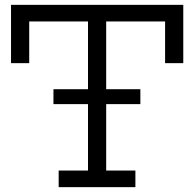

<svg xmlns="http://www.w3.org/2000/svg" viewBox="-20 -772 802 792"><path d="M200.5 -342.5V-404H559V-342.5ZM736 -752V-511.5H661V-683.5H418V-68.5H538.5V0H222V-68.5H343V-683.5H100.5V-511.5H25.5V-752Z"/></svg>

Font: Hepta Slab ExtraLight
Style: Regular
Weight: 400
Version: Version 1.102